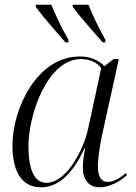

<svg xmlns="http://www.w3.org/2000/svg" viewBox="-20 -786 576 816"><path d="M258 -606H271V-617C244 -662 215 -724 198 -766H132V-757C172 -702 219 -652 258 -606ZM416 -606H428V-617C402 -662 372 -724 356 -766H289V-757C330 -702 377 -652 416 -606ZM155 10C223 10 287 -41 339 -156H342C336 -126 332 -97 332 -74C332 -22 358 10 403 10C446 10 492 -16 520 -42L515 -50C485 -26 463 -13 437 -13C408 -13 396 -38 396 -83C396 -112 406 -178 413 -208L485 -535H463L424 -505C399 -529 367 -546 319 -546C137 -546 33 -324 33 -168C33 -58 71 10 155 10ZM178 -9C134 -9 101 -49 101 -166C101 -299 182 -535 324 -535C359 -535 393 -522 410 -496L355 -241C334 -142 259 -9 178 -9Z"/></svg>

Font: Noto Serif Display Light
Style: Italic
Weight: 300
Italic angle: -12°
Designer: Monotype Design Team
Foundry: Monotype Imaging Inc.
Version: Version 2.009